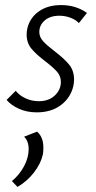

<svg xmlns="http://www.w3.org/2000/svg" viewBox="-20 -438 380 757"><path d="M6 -44 42 -80Q56 -62 80.5 -50.5Q105 -39 133 -39Q172 -39 196 -61.5Q220 -84 220 -115Q220 -138 205 -155Q190 -172 159 -196Q123 -223 104 -246Q85 -269 85 -302Q85 -314 88 -327Q98 -368 133 -393Q168 -418 221 -418Q279 -418 323 -387L291 -347Q279 -360 258 -368Q237 -376 214 -376Q178 -376 156.5 -357.5Q135 -339 135 -312Q135 -292 150 -275.5Q165 -259 194 -237Q232 -208 252 -184Q272 -160 272 -124Q272 -112 269 -98Q258 -52 220 -23.5Q182 5 125 5Q86 5 55 -9Q24 -23 6 -44ZM27 276Q57 251 75 217Q93 183 93 150Q93 118 75 101L126 81Q151 102 151 144Q151 162 149 171Q141 207 114 242Q87 277 49 299Z"/></svg>

Font: Ysabeau Infant Semilight
Style: Italic
Weight: 300
Italic angle: -12°
Designer: Christian Thalmann (Catharsis Fonts)
Version: Version 0.003